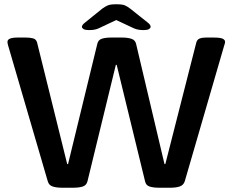

<svg xmlns="http://www.w3.org/2000/svg" viewBox="-20 -878 1090 900"><path d="M272 2Q244 2 226.5 -4Q209 -10 204 -28L18 -665Q15 -675 15 -682Q15 -702 63 -702H101Q121 -702 135.5 -698Q150 -694 154 -678L295 -109H299L436 -672Q440 -691 457.5 -696.5Q475 -702 502 -702H551Q579 -702 596.5 -696Q614 -690 618 -672L751 -109H755L900 -678Q904 -693 916 -697.5Q928 -702 945 -702H980Q1013 -702 1024 -696.5Q1035 -691 1035 -682Q1035 -678 1034 -674Q1033 -670 1031 -665L846 -28Q840 -10 822.5 -4Q805 2 778 2H727Q699 2 681.5 -3.5Q664 -9 660 -28L527 -574H523L390 -28Q385 -9 367.5 -3.5Q350 2 322 2ZM399 -737Q378 -737 371 -742Q364 -747 364 -752Q364 -756 367 -761Q370 -766 382 -775L460 -838Q474 -848 486 -853Q498 -858 525 -858Q553 -858 565 -853Q577 -848 591 -837L669 -775Q681 -766 683.5 -761Q686 -756 686 -752Q686 -747 679 -742Q672 -737 651 -737Q625 -737 606 -746L525 -784L442 -745Q425 -737 399 -737Z"/></svg>

Font: Asap Expanded SemiBold
Style: Regular
Weight: 600
Width: 7
Designer: Pablo Cosgaya
Foundry: Omnibus-Type
Version: Version 3.001; ttfautohint (v1.8.4.7-5d5b)